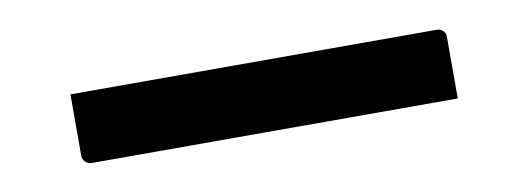

<svg xmlns="http://www.w3.org/2000/svg" viewBox="-26 4 653 237"><g transform="rotate(-10 300.0 123.0)"><path d="M65 79H524Q528 79 530 80.5Q532 82 533.5 84Q535 86 535 90Q535 110 535 128.5Q535 147 535 167H76Q73 167 70.5 165.5Q68 164 66.5 161.5Q65 159 65 156Q65 136 65 117.5Q65 99 65 79Z"/></g></svg>

Font: Rec Mono Linear
Style: Regular
Weight: 400
Monospace: yes
Version: Version 1.085; ttfautohint (v1.8.4.7-5d5b)